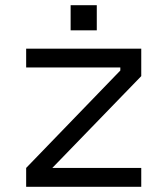

<svg xmlns="http://www.w3.org/2000/svg" viewBox="-20 -714 640 734"><path d="M80 -528V-456H440V-444.5L80 -72V0H520V-72H180L520 -423V-528ZM250 -598V-694H350V-598Z"/></svg>

Font: Kode Mono
Style: Regular
Weight: 400
Monospace: yes
Designer: Isa Ozler
Foundry: Kadena LLC
Version: Version 1.000;gftools[0.9.28]